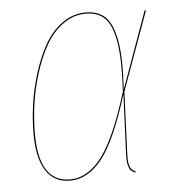

<svg xmlns="http://www.w3.org/2000/svg" viewBox="-44 -568 566 620"><g transform="rotate(-5 239.0 -258.5)"><path d="M255.9 -527.3Q296.9 -527.3 320.6 -503.7Q344.2 -480 353.8 -422.6Q363.3 -365.2 356.9 -268.6L446.3 -517.1H450.7L358.4 -261.7L350.1 -60.5Q349.1 -39.6 351.8 -27.6Q354.5 -15.6 359.1 -10.7Q363.8 -5.9 372.6 -1.5L370.6 2Q360.8 -2.9 356.4 -7.1Q352.1 -11.2 348.6 -24.2Q345.2 -37.1 346.2 -60.1L354.5 -253.9Q310.5 -110.4 264.4 -50.5Q218.3 9.3 158.2 9.3Q107.4 9.3 80.8 -31.7Q54.2 -72.8 54.2 -151.4Q54.2 -196.8 61 -245.8Q67.9 -294.9 83.7 -345.7Q99.6 -396.5 122.1 -436.5Q144.5 -476.6 179.4 -502Q214.4 -527.3 255.9 -527.3ZM58.6 -151.4Q58.6 5.4 159.2 5.4Q217.3 5.4 263.2 -55.7Q309.1 -116.7 353.5 -262.2Q359.4 -360.4 350.6 -418Q341.8 -475.6 319.1 -499.5Q296.4 -523.4 255.9 -523.4Q215.3 -523.4 181.2 -498.3Q147 -473.1 125 -433.6Q103 -394 87.4 -343.8Q71.8 -293.5 65.2 -244.9Q58.6 -196.3 58.6 -151.4Z"/></g></svg>

Font: Fira Sans Compressed Four
Style: Italic
Weight: 100
Width: 3
Italic angle: -8°
Designer: Carrois Corporate & Edenspiekermann AG
Foundry: Carrois Corporate GbR & Edenspiekermann AG
Version: Version 4.203;PS 004.203;hotconv 1.0.88;makeotf.lib2.5.64775